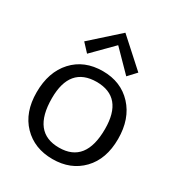

<svg xmlns="http://www.w3.org/2000/svg" viewBox="-163 -779 826 891"><g transform="rotate(30 250.0 -333.5)"><path d="M30.8 -227.1Q30.8 -335.9 90.3 -400.9Q149.9 -465.8 249 -465.8Q346.2 -465.8 406.5 -400.9Q466.8 -335.9 466.8 -228Q466.8 -120.1 406.5 -57.6Q346.2 4.9 249 4.9Q151.9 4.9 91.3 -57.6Q30.8 -120.1 30.8 -227.1ZM104 -542 249 -671.9H250L394 -542L354 -499L250 -605H249L144 -499ZM106 -238.8Q106 -55.7 249 -56.2Q391.1 -56.2 391.1 -237.8Q391.1 -407.7 249 -408.2Q106 -407.7 106 -238.8Z"/></g></svg>

Font: CMU Concrete
Style: Roman
Weight: 500
Version: Version 0.7.0